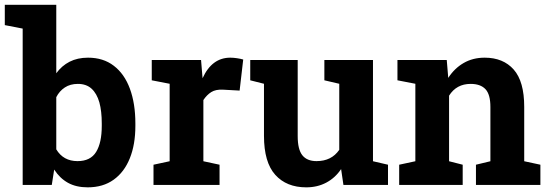

<svg xmlns="http://www.w3.org/2000/svg" viewBox="-31 -782 2321 812"><path d="M339.8 10.3Q291 10.3 256.3 -9Q221.7 -28.3 198.2 -64.9L188 0H64.9V-661.1L-10.7 -675.8V-761.7H207V-472.2Q230 -503.9 263.4 -521Q296.9 -538.1 341.3 -538.1Q405.8 -538.1 450.2 -503.9Q495.1 -469.7 518.3 -407Q541.5 -344.2 541.5 -259.8V-249.5Q541.5 -170.9 518.1 -112.8Q494.6 -54.2 449.7 -22Q404.8 10.3 339.8 10.3ZM296.9 -100.6Q351.6 -100.6 375.5 -139.4Q399.4 -178.2 399.4 -249.5V-259.8Q399.4 -312 389.2 -349.1Q378.4 -386.7 356.2 -407Q334 -427.2 298.3 -427.2Q266.1 -427.2 243.2 -412.1Q220.2 -397 207 -371.1V-150.4Q236.8 -100.6 296.9 -100.6Z M897.5 -85.4V0H618.2V-85.4L686.5 -100.1V-427.7L610.8 -442.4V-528.3H819.3L824.7 -462.9L825.7 -451.2Q865.2 -538.1 942.9 -538.1Q955.6 -538.1 970.7 -535.9Q985.8 -533.7 997.6 -530.3L982.4 -398.9L911.6 -402.8Q881.3 -404.3 862.5 -392.6Q843.8 -380.9 829.1 -358.9V-100.1Z M1264.2 10.3Q1180.7 10.3 1133.1 -42.7Q1085.4 -95.7 1085.4 -207.5V-427.7L1027.3 -442.4V-528.3H1228V-206.5Q1228 -149.9 1247.8 -125.2Q1267.6 -100.6 1307.6 -100.6Q1371.1 -100.6 1403.8 -148.4V-427.7L1340.8 -442.4V-528.3H1546.4V-100.1L1609.9 -85.4V0H1421.4L1411.6 -66.9Q1386.7 -29.8 1349.1 -9.8Q1311.5 10.3 1264.2 10.3Z M1925.8 -85.4V0H1657.2V-85.4L1725.6 -100.1V-427.7L1649.9 -442.4V-528.3H1858.4L1864.7 -452.6Q1891.1 -493.2 1929.9 -515.6Q1968.8 -538.1 2018.6 -538.1Q2097.2 -538.1 2141.6 -487.8Q2186 -437.5 2186 -330.1V-100.1L2254.4 -85.4V0H1981.9V-85.4L2043 -100.1V-329.6Q2043 -382.8 2022 -405Q2001 -427.2 1959.5 -427.2Q1899.4 -427.2 1868.2 -377.4V-100.1Z"/></svg>

Font: Hanuman
Style: Bold
Weight: 700
Designer: Danh Hong
Version: Version 8.002; ttfautohint (v1.8.3)